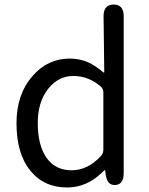

<svg xmlns="http://www.w3.org/2000/svg" viewBox="-20 -816 660 849"><path d="M277 13Q174 13 113.5 -62Q53 -137 53 -271Q53 -399 124 -480Q191 -557 288 -557Q333 -557 371 -540Q401 -526 437 -496Q441 -493 441 -498L438 -743Q437 -795 482 -796Q527 -796 527 -744V-51Q527 0 490 2Q454 5 447 -46L446 -57Q445 -64 443.5 -64Q442 -64 431 -53Q363 13 277 13ZM426 -126Q437 -138 437 -154V-408Q437 -423 426 -433Q372 -480 304.5 -480Q237 -480 192 -422Q147 -364 147 -272Q147 -173 186 -118Q225 -63 296.5 -63Q368 -63 426 -126Z"/></svg>

Font: Resource Han Rounded CN
Style: Regular
Weight: 400
Designer: Cyano Hao (round all glyphs); Ryoko NISHIZUKA  (kana, bopomofo & ideographs); Paul D. Hunt (Latin, Greek & Cyrillic); Sa
Foundry: Cyano Hao
Version: 0.990